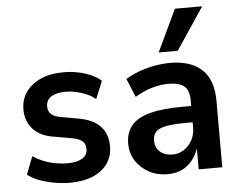

<svg xmlns="http://www.w3.org/2000/svg" viewBox="-53 -817 1119 892"><g transform="rotate(-5 506.5 -371.5)"><path d="M239 10Q200 10 163 3Q126 -4 95 -15.5Q64 -27 42 -45L74 -128Q98 -112 125 -101.5Q152 -91 180 -86Q208 -81 234 -81Q279 -81 303.5 -96Q328 -111 328 -139Q328 -164 313 -176.5Q298 -189 266 -195L180 -210Q117 -220 84.5 -257Q52 -294 52 -347Q52 -394 76.5 -429Q101 -464 146 -484Q191 -504 254 -504Q287 -504 319 -497.5Q351 -491 379 -479Q407 -467 427 -449L393 -366Q375 -382 351.5 -392Q328 -402 303 -407.5Q278 -413 254 -413Q211 -413 187 -397.5Q163 -382 163 -352Q163 -330 177 -316.5Q191 -303 221 -298L305 -283Q372 -271 405 -235.5Q438 -200 438 -143Q438 -96 413.5 -61.5Q389 -27 344.5 -8.5Q300 10 239 10Z M693 10Q645 10 606.5 -11Q568 -32 545.5 -67.5Q523 -103 523 -147Q523 -199 551 -232Q579 -265 637.5 -280.5Q696 -296 788 -296H845V-220H798Q756 -220 726.5 -216.5Q697 -213 679 -205.5Q661 -198 652.5 -184.5Q644 -171 644 -150Q644 -117 666.5 -98Q689 -79 725 -79Q753 -79 777 -94.5Q801 -110 815.5 -136Q830 -162 830 -196V-322Q830 -369 807 -388.5Q784 -408 734 -408Q697 -408 658 -397Q619 -386 577 -361L541 -447Q570 -465 604 -477.5Q638 -490 675.5 -497Q713 -504 749 -504Q814 -504 858.5 -482.5Q903 -461 926 -418Q949 -375 949 -308V0H839V-103H841Q830 -69 810 -43.5Q790 -18 761 -4Q732 10 693 10ZM701 -557 794 -753H921L790 -557Z"/></g></svg>

Font: Nunito Sans 10pt SemiCondensed
Style: Bold
Weight: 700
Width: 4
Designer: Vernon Adams
Foundry: Vernon Adams
Version: Version 3.101;gftools[0.9.27]